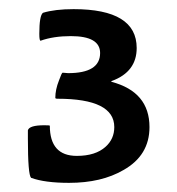

<svg xmlns="http://www.w3.org/2000/svg" viewBox="-20 -685 387 420"><path d="M250 -313Q202 -285 131 -285Q78 -285 48 -296Q41 -303 41 -382V-400Q44 -411 77 -411Q89 -411 89 -410Q89 -344 148 -344Q189 -344 211 -364Q230 -381 230 -407Q230 -469 106 -469Q101 -469 101 -471Q101 -489 109 -509Q115 -526 117 -526L129 -525Q199 -525 199 -569Q199 -606 135 -606Q97 -606 69 -596Q66 -595 66 -611Q66 -651 74 -657Q100 -665 141 -665Q279 -665 279 -580Q279 -528 225 -508Q222 -507 224 -506Q307 -484 307 -407Q307 -345 250 -313Z"/></svg>

Font: Bubblegum Sans
Style: Regular
Weight: 400
Designer: Angel Koziupa and Alejandro Paul
Foundry: Angel Koziupa and Alejandro Paul
Version: Version 1.001